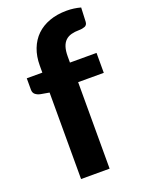

<svg xmlns="http://www.w3.org/2000/svg" viewBox="-141 -803 644 869"><g transform="rotate(-20 181.0 -369.0)"><path d="M94.5 0V-416.5L54.5 -423.5Q39 -426.5 29.2 -434.5Q19.5 -442.5 19.5 -457.5V-512.5H94.5V-546.5Q94.5 -590.5 108.2 -626.2Q122 -662 147.5 -686.8Q173 -711.5 210 -725Q247 -738.5 293.5 -738.5Q311.5 -738.5 327.8 -736.2Q344 -734 360.5 -729.5L357.5 -661.5Q356.5 -646 344.2 -641.2Q332 -636.5 317 -636.5Q296 -636.5 279.2 -632Q262.5 -627.5 251 -616.8Q239.5 -606 233.5 -587.8Q227.5 -569.5 227.5 -542.5V-512.5H355.5V-416.5H232V0Z"/></g></svg>

Font: Lato 2
Style: Regular
Weight: 800
Designer: Lukasz Dziedzic with Adam Twardoch and Botio Nikoltchev
Foundry: tyPoland Lukasz Dziedzic
Version: Version 2.015; 2015-08-06; http://www.latofonts.com/